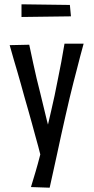

<svg xmlns="http://www.w3.org/2000/svg" viewBox="-20 -722 438 893"><path d="M211 151 124 148Q135 112 145.5 76.5Q156 41 165 5.5Q174 -30 183.5 -65Q193 -100 201.5 -135.5Q210 -171 218 -206.5Q226 -242 234 -278Q243 -324 250.5 -360Q258 -396 265 -433.5Q272 -471 280 -519H369Q360 -487 352.5 -458Q345 -429 337.5 -399.5Q330 -370 321.5 -338Q313 -306 304 -267Q294 -224 284 -180.5Q274 -137 264.5 -93.5Q255 -50 246 -8Q237 34 228 74Q219 114 211 151ZM172 14Q166 -12 158.5 -38.5Q151 -65 143.5 -93Q136 -121 128 -150Q120 -179 111.5 -209Q103 -239 94 -270Q85 -303 77 -331.5Q69 -360 61 -387.5Q53 -415 44 -445Q35 -475 25 -512L116 -514Q127 -464 134.5 -427.5Q142 -391 150 -358.5Q158 -326 168 -286Q176 -255 183 -224Q190 -193 198 -162Q206 -131 214.5 -99.5Q223 -68 232 -35ZM80 -643V-702L305 -699L310 -646Z"/></svg>

Font: Truculenta Medium
Style: Regular
Weight: 500
Version: Version 1.002